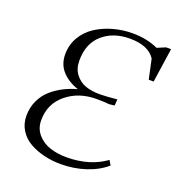

<svg xmlns="http://www.w3.org/2000/svg" viewBox="-130 -819 869 935"><g transform="rotate(20 304.5 -351.5)"><path d="M49.8 -157.2Q49.8 -199.7 66.7 -235.8Q83.5 -272 111.8 -296.6Q140.1 -321.3 172.4 -337.6Q204.6 -354 241.2 -363.8Q189 -380.9 157 -415.8Q125 -450.7 125 -502.9Q125 -552.2 148.7 -592.5Q172.4 -632.8 211.7 -658.2Q251 -683.6 299.6 -697.3Q348.1 -710.9 399.9 -710.9Q474.1 -710.9 532.2 -684.1L575.2 -702.1H601.1L575.2 -524.9H549.8L527.8 -627Q492.2 -682.1 396 -682.1Q310.1 -682.1 255.1 -634Q200.2 -585.9 200.2 -498Q200.2 -455.6 221.7 -427.5Q243.2 -399.4 275.1 -388.2Q307.1 -377 348.1 -377Q381.8 -377 439 -382.8L437 -355L436 -350.1L410.2 -347.2Q383.3 -350.1 342.8 -350.1Q252 -350.1 188.5 -298.3Q125 -246.6 125 -161.1Q125 -117.7 151.4 -87.9Q177.7 -58.1 216.3 -45.7Q254.9 -33.2 301.8 -33.2Q421.4 -33.2 503.9 -92.8L518.1 -68.8Q476.1 -32.2 415.3 -12.2Q354.5 7.8 287.1 7.8Q242.2 7.8 200.9 -2Q159.7 -11.7 125.2 -31Q90.8 -50.3 70.3 -83Q49.8 -115.7 49.8 -157.2Z"/></g></svg>

Font: Dihjauti S
Style: Italic
Weight: 400
Italic angle: -9°
Designer: T. Christopher White
Version: Version 3.0.0